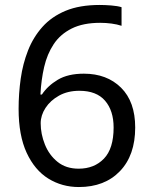

<svg xmlns="http://www.w3.org/2000/svg" viewBox="-20 -744 612 774"><path d="M55 -305Q55 -367 63.5 -427Q72 -487 93 -540.5Q114 -594 151 -635.5Q188 -677 244.5 -700.5Q301 -724 382 -724Q403 -724 428.5 -722Q454 -720 470 -715V-640Q452 -646 429.5 -649Q407 -652 384 -652Q315 -652 269 -629Q223 -606 196.5 -566Q170 -526 158 -474Q146 -422 143 -363H149Q172 -398 213 -422.5Q254 -447 318 -447Q411 -447 468 -390.5Q525 -334 525 -230Q525 -118 463.5 -54Q402 10 298 10Q230 10 175 -24Q120 -58 87.5 -128Q55 -198 55 -305ZM297 -64Q360 -64 399 -104.5Q438 -145 438 -230Q438 -298 403.5 -338Q369 -378 300 -378Q253 -378 218 -358.5Q183 -339 163.5 -309Q144 -279 144 -247Q144 -204 161 -161.5Q178 -119 212 -91.5Q246 -64 297 -64Z"/></svg>

Font: Noto Sans Bassa Vah
Style: Regular
Weight: 400
Designer: Monotype Design Team
Foundry: Monotype Imaging Inc.
Version: Version 2.002